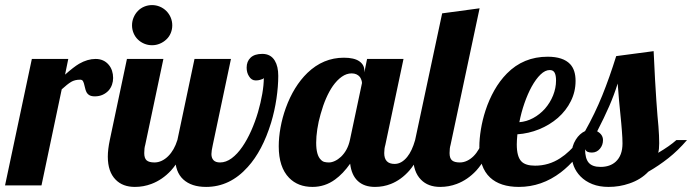

<svg xmlns="http://www.w3.org/2000/svg" viewBox="-58 -733 2736 759"><path d="M67.9 -500H211.9L199.2 -438Q233.4 -468.3 254.9 -481Q288.1 -500 319.8 -500Q352.1 -500 371.6 -477.1Q380.4 -466.8 384.8 -453.4Q389.2 -439.9 389.2 -424.8Q389.2 -411.1 384.8 -398.4Q380.4 -385.7 371.6 -375.5Q361.8 -364.7 347.9 -358.4Q334 -352.1 316.9 -352.1Q303.7 -352.1 295.9 -356.4Q288.1 -360.8 283.7 -369.1Q279.8 -377.4 278.3 -385.3Q273.9 -406.2 269.5 -413.1Q266.1 -418 258.8 -418Q237.8 -418 223.1 -409.2Q208.5 -400.4 186 -379.9L106 0H-38.1Z M486.8 -577.1Q476.1 -587.4 470 -602.1Q463.9 -616.7 463.9 -632.8Q463.9 -648.9 470 -663.6Q476.1 -678.2 486.8 -689.5Q497.6 -700.7 512.2 -706.8Q526.9 -712.9 543 -712.9Q559.1 -712.9 573.7 -706.8Q588.4 -700.7 599.6 -689.5Q610.8 -678.2 616.9 -663.6Q623 -648.9 623 -632.8Q623 -616.7 616.9 -602.1Q610.8 -587.4 599.6 -577.1Q588.4 -566.4 573.7 -560.3Q559.1 -554.2 543 -554.2Q526.9 -554.2 512.2 -560.3Q497.6 -566.4 486.8 -577.1ZM399.4 -22.5Q368.2 -53.7 368.2 -113.8Q368.2 -142.1 376 -179.2L443.8 -500H587.9L516.1 -160.2Q512.2 -147.5 512.2 -127.9Q512.2 -107.4 521.7 -99.1Q531.2 -90.8 552.7 -90.8Q567.4 -90.8 581.3 -97.4Q595.2 -104 606.9 -115.7Q630.9 -139.6 643.1 -179.2H685.1Q658.2 -103.5 617.7 -58.6Q583.5 -22 540.5 -5.9Q509.3 5.9 475.1 5.9Q427.2 5.9 399.4 -22.5Z M634.3 -111.8Q634.3 -136.2 639.2 -160.2L710.9 -500H855L783.2 -160.2Q777.8 -136.2 777.8 -124Q777.8 -108.4 786.1 -99.6Q794.4 -90.8 812 -90.8Q835.4 -90.8 857.9 -107.4Q880.4 -124 900.4 -153.3Q918.9 -180.2 934.8 -215.8Q950.7 -251.5 961.9 -289.6Q972.7 -326.7 978.8 -362.1Q984.9 -397.5 984.9 -424.8Q982.9 -420.4 970.7 -417.5Q962.9 -415 953.1 -415Q936 -415 926.3 -431.6Q917 -445.8 917 -465.8Q917 -490.2 932.6 -505.1Q948.2 -520 979 -520Q1012.2 -520 1028.3 -493.2Q1042 -470.7 1042 -433.1Q1042 -391.6 1034.9 -343.3Q1027.8 -294.9 1013.7 -248Q979.5 -136.7 921.4 -72.8Q851.1 5.9 756.8 5.9Q698.7 5.9 666.5 -23.7Q634.3 -53.2 634.3 -111.8Z M1085 -29.8Q1043.9 -71.8 1043.9 -154.8Q1043.9 -189.9 1051 -229Q1058.1 -268.1 1071.8 -306.2Q1103 -392.1 1157.2 -444.8Q1219.7 -504.9 1301.3 -504.9Q1341.8 -504.9 1362.1 -491Q1382.3 -477.1 1382.3 -454.1V-446.8L1393.1 -500H1537.1L1465.3 -160.2Q1460.9 -145.5 1460.9 -127.9Q1460.9 -85 1502 -85Q1529.3 -85 1551.8 -112.8Q1570.8 -136.2 1583 -179.2H1625Q1598.1 -103 1560.1 -58.6Q1527.8 -22 1487.3 -5.9Q1457.5 5.9 1424.3 5.9Q1381.8 5.9 1356.7 -17.3Q1331.5 -40.5 1326.2 -85.9Q1297.9 -45.9 1266.6 -23.4Q1226.6 5.9 1177.2 5.9Q1120.1 5.9 1085 -29.8ZM1290 -113.3Q1316.4 -138.7 1325.2 -179.2L1373 -404.8Q1373 -409.7 1370.8 -416.3Q1368.7 -422.9 1364.7 -428.7Q1353 -442.9 1332 -442.9Q1312 -442.9 1293.2 -429.7Q1274.4 -416.5 1257.8 -393.1Q1228.5 -350.6 1209.5 -282.2Q1200.7 -252 1196.3 -222.4Q1191.9 -192.9 1191.9 -168.9Q1191.9 -119.1 1210.4 -101.6Q1216.8 -94.7 1224.6 -92.8Q1232.4 -90.8 1242.2 -90.8Q1253.4 -90.8 1265.9 -96.7Q1278.3 -102.5 1290 -113.3Z M1606.4 -22.5Q1575.2 -53.7 1575.2 -113.8Q1575.2 -142.1 1583 -179.2L1689.9 -680.2L1837.9 -700.2L1723.1 -160.2Q1719.2 -147.5 1719.2 -127.9Q1719.2 -107.4 1728.8 -99.1Q1738.3 -90.8 1759.8 -90.8Q1774.4 -90.8 1788.3 -97.4Q1802.2 -104 1814 -115.7Q1837.9 -139.6 1850.1 -179.2H1892.1Q1865.2 -103.5 1824.7 -58.6Q1790.5 -22 1747.6 -5.9Q1716.3 5.9 1682.1 5.9Q1634.3 5.9 1606.4 -22.5Z M1879.4 -31.2Q1836.9 -70.8 1836.9 -152.8Q1836.9 -183.6 1843 -221.2Q1849.1 -258.8 1861.3 -296.4Q1875 -338.4 1896.2 -376Q1917.5 -413.6 1945.8 -442.4Q2011.2 -508.8 2106.9 -508.8Q2168 -508.8 2195.8 -479.5Q2217.3 -456.5 2217.3 -413.1Q2217.3 -370.6 2198.7 -333.3Q2180.2 -295.9 2147.5 -267.1Q2114.7 -238.8 2073.2 -221.9Q2031.7 -205.1 1987.3 -202.1Q1984.9 -176.8 1984.9 -162.1Q1984.9 -113.3 2003.4 -94.7Q2019.5 -78.1 2057.1 -78.1Q2111.3 -78.1 2156.2 -107.4Q2175.3 -119.6 2192.9 -136.5Q2210.4 -153.3 2233.9 -179.2H2268.1Q2220.7 -99.1 2159.2 -51.8Q2083.5 5.9 1993.2 5.9Q1919.4 5.9 1879.4 -31.2ZM2096.2 -303.2Q2116.7 -326.7 2128.4 -355.7Q2140.1 -384.8 2140.1 -415Q2140.1 -435.1 2134.5 -445.6Q2128.9 -456.1 2115.2 -456.1Q2097.2 -456.1 2078.9 -438.5Q2060.5 -420.9 2043.5 -390.1Q2027.8 -361.3 2015.1 -324.7Q2002.4 -288.1 1995.1 -250Q2022.9 -252 2049.3 -266.1Q2075.7 -280.3 2096.2 -303.2Z M2236.8 -35.6Q2219.2 -53.7 2210.4 -75.9Q2201.7 -98.1 2201.7 -122.1Q2201.7 -154.8 2218.3 -181.2Q2232.9 -204.6 2254.9 -214.8Q2293.9 -284.2 2322.8 -355.5Q2351.6 -426.8 2377.9 -511.2L2525.9 -530.8Q2531.7 -403.8 2536.6 -335.9Q2541.5 -266.1 2544.9 -233.4Q2547.9 -195.3 2547.9 -167Q2547.9 -141.6 2543.9 -128.9Q2588.9 -155.3 2615.7 -179.2H2657.7Q2622.1 -137.7 2584.2 -107.9Q2546.4 -78.1 2504.9 -54.2Q2475.1 -22.9 2430.2 -7.8Q2391.1 5.9 2347.7 5.9Q2311.5 5.9 2283.7 -5.1Q2255.9 -16.1 2236.8 -35.6ZM2376 -93.8Q2402.8 -118.2 2402.8 -166Q2402.8 -186 2400.4 -216.3L2397.9 -246.1Q2393.6 -284.7 2389.2 -335.4L2383.8 -402.8Q2369.6 -357.4 2350.1 -312.7Q2330.6 -268.1 2302.7 -213.9Q2325.7 -201.2 2325.7 -179.2Q2325.7 -159.7 2314 -145.5Q2301.3 -129.9 2281.7 -129.9Q2272 -129.9 2265.4 -132.6Q2258.8 -135.3 2254.9 -143.1Q2254.9 -106.9 2269 -90.1Q2283.2 -73.2 2315.9 -73.2Q2353.5 -73.2 2376 -93.8Z"/></svg>

Font: Pattaya
Style: Regular
Weight: 400
Designer: Pablo Impallari / Thai characters Designed by Thanarat Vachiruckul and Suppakit Chalermlarp
Foundry: Pablo Impallari
Version: Version 1.007;September 16, 2023;FontCreator 15.0.0.2934 64-